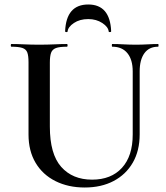

<svg xmlns="http://www.w3.org/2000/svg" viewBox="-20 -821 741 855"><path d="M571 -503Q571 -555 547.5 -584Q524 -613 480 -613Q478 -613 478 -619Q478 -625 480 -625Q505 -625 530.5 -623.5Q556 -622 586 -622Q612 -622 637.5 -623.5Q663 -625 684 -625Q686 -625 686 -619Q686 -613 684 -613Q644 -613 623 -584Q602 -555 602 -503V-223Q602 -150 571.5 -97Q541 -44 486 -15Q431 14 357 14Q284 14 227 -14.5Q170 -43 138.5 -96Q107 -149 107 -222V-544Q107 -573 101.5 -587.5Q96 -602 79.5 -607.5Q63 -613 31 -613Q28 -613 28 -619Q28 -625 31 -625Q56 -625 87.5 -623.5Q119 -622 154 -622Q191 -622 222 -623.5Q253 -625 278 -625Q281 -625 281 -619Q281 -613 278 -613Q245 -613 229 -607Q213 -601 207.5 -586Q202 -571 202 -542V-257Q202 -135 252.5 -78Q303 -21 390 -21Q475 -21 523 -73.5Q571 -126 571 -222ZM281 -681Q281 -678 275.5 -678Q270 -678 270 -682Q275 -801 373 -801Q470 -801 475 -682Q475 -678 469.5 -678Q464 -678 464 -681Q462 -701 435.5 -718.5Q409 -736 373 -736Q335 -736 309 -718.5Q283 -701 281 -681Z"/></svg>

Font: Cormorant Light SemiBold
Style: Regular
Weight: 600
Version: Version 4.000